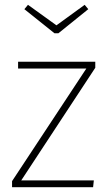

<svg xmlns="http://www.w3.org/2000/svg" viewBox="-20 -776 450 796"><path d="M375 -520V-495L68 -28H369L366 0H30V-25L338 -492H55V-520ZM331 -756 346 -738 222 -638H206L81 -738L96 -756L214 -671Z"/></svg>

Font: Firava
Style: Regular
Weight: 400
Designer: Carrois Corporate & Edenspiekermann AG
Foundry: Greg Finn Gibson
Version: Version 5.000